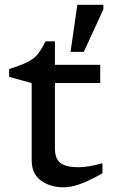

<svg xmlns="http://www.w3.org/2000/svg" viewBox="-20 -788 482 818"><path d="M214 -156Q214 -111 238 -93.2Q262 -75.5 313.5 -75.5Q356 -75.5 416.5 -92.5V-50Q357 -16 319 -3Q281 10 250.5 10Q194.5 10 154.8 -18.5Q115 -47 115 -105V-434L19 -460.5V-494Q70 -510 97.5 -523.8Q125 -537.5 141 -557.5Q157 -577.5 174 -612H214V-512H407V-434.5H214ZM280.5 -567 309.5 -767.5H420.5V-748.5L337 -567Z"/></svg>

Font: Newsreader 6pt
Style: Regular
Weight: 400
Designer: Hugues Gentile
Foundry: Production Type
Version: Version 1.003; ttfautohint (v1.8.3)